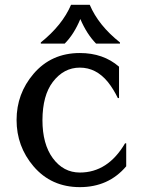

<svg xmlns="http://www.w3.org/2000/svg" viewBox="-20 -767 602 797"><path d="M274.9 -747.1H352.5Q388.7 -661.6 478 -590.8V-585.9H378.9Q339.8 -626 313.5 -688Q287.1 -624.5 248.5 -585.9H149.4V-590.8Q238.8 -662.6 274.9 -747.1ZM503.9 -171.9V-76.7Q430.7 9.8 311.5 9.8Q192.9 9.8 119.1 -76.7Q48.8 -159.2 48.8 -269Q48.8 -377.9 119.1 -460.4Q192.9 -546.9 311.5 -546.9Q408.7 -546.9 474.1 -490.2V-359.9H469.2Q450.7 -397.9 427.7 -426.8Q378.9 -486.3 311.5 -486.3Q244.6 -486.3 199.2 -426.8Q156.7 -371.1 156.2 -268.6Q156.2 -168.9 199.2 -110.4Q243.2 -50.8 311.5 -50.8Q427.7 -50.8 499 -171.9Z"/></svg>

Font: Classica
Style: Book
Weight: 400
Version: Version 1.001